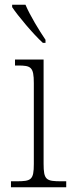

<svg xmlns="http://www.w3.org/2000/svg" viewBox="-20 -786 306 806"><path d="M160 -606H171V-619C145 -657 106 -721 87 -766H31V-756C54 -721 120 -642 160 -606ZM26 0H258V-25H238C174 -25 163 -30 163 -99V-536H43V-511H55C110 -511 122 -505 122 -437V-98C122 -30 111 -25 48 -25H26Z"/></svg>

Font: Noto Serif Devanagari SemiCondensed ExtraLight
Style: Regular
Weight: 200
Width: 4
Designer: Universal Thirst, Indian Type Foundry and the Monotype Design Team
Foundry: Monotype Imaging Inc.
Version: Version 2.004